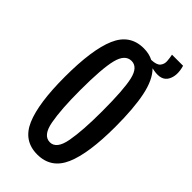

<svg xmlns="http://www.w3.org/2000/svg" viewBox="-197 -641 699 699"><g transform="rotate(45 152.0 -292.0)"><path d="M152 10Q81 10 52 -57.5Q23 -125 23 -261Q23 -401 52.5 -469.5Q82 -538 153 -538Q181 -538 202 -527Q229 -528 238 -539Q247 -550 246 -565Q245 -580 242 -594H299Q311 -553 296 -526Q281 -499 237 -507L227 -509Q257 -479 269.5 -418Q282 -357 282 -263Q282 -125 252.5 -57.5Q223 10 152 10ZM153 -54Q187 -54 197.5 -111.5Q208 -169 208 -268Q208 -380 197 -427Q186 -474 154 -474Q121 -474 109 -426Q97 -378 97 -266Q97 -168 107.5 -111Q118 -54 153 -54Z"/></g></svg>

Font: Bricolage Grotesque 48pt Condensed Light
Style: Regular
Weight: 300
Width: 3
Designer: Mathieu Triay
Foundry: Atelier Triay
Version: Version 1.000; ttfautohint (v1.8.4.7-5d5b);gftools[0.9.32]